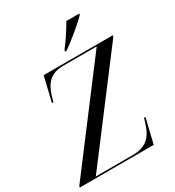

<svg xmlns="http://www.w3.org/2000/svg" viewBox="-237 -1061 1083 1188"><g transform="rotate(-30 304.0 -467.0)"><path d="M323 -784 321 -774H333C391 -815 480 -889 513 -924L516 -934H423C397 -889 357 -827 323 -784ZM-20 0H508L550 -175H540L529 -140C506 -65 469 -10 361 -10H100L626 -704L628 -714H134L92 -539H102L116 -586C139 -657 178 -704 268 -704H507L-18 -10Z"/></g></svg>

Font: Noto Serif Display
Style: Italic
Weight: 400
Italic angle: -12°
Designer: Monotype Design Team
Foundry: Monotype Imaging Inc.
Version: Version 2.009